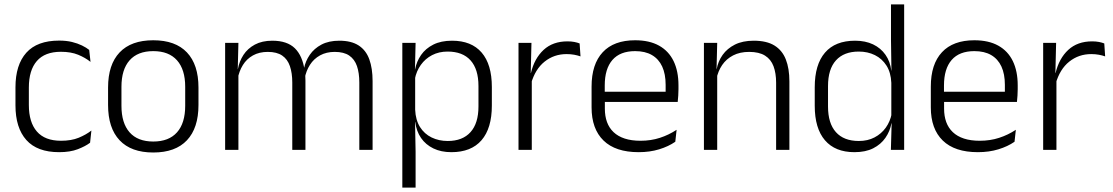

<svg xmlns="http://www.w3.org/2000/svg" viewBox="-20 -683 5072 875"><path d="M249.5 10.5Q149.5 10.5 100 -45Q50.5 -100.5 50.5 -203V-285Q50.5 -387.5 100 -442.8Q149.5 -498 249.5 -498Q282 -498 307.8 -491.8Q333.5 -485.5 353.5 -475.8Q373.5 -466 386.5 -455.5L392.5 -401Q369 -420 336.2 -433.5Q303.5 -447 257.5 -447Q184.5 -447 148 -405Q111.5 -363 111.5 -284V-204.5Q111.5 -126 148 -83.8Q184.5 -41.5 258 -41.5Q305 -41.5 338.5 -55.2Q372 -69 396.5 -88L390.5 -32.5Q369.5 -16.5 334.5 -3Q299.5 10.5 249.5 10.5Z M678.5 12Q577.5 12 525 -43.8Q472.5 -99.5 472.5 -204.5V-284Q472.5 -388.5 525 -444Q577.5 -499.5 678.5 -499.5Q779.5 -499.5 832 -444Q884.5 -388.5 884.5 -284V-204.5Q884.5 -99.5 832 -43.8Q779.5 12 678.5 12ZM678.5 -38Q749.5 -38 786.8 -80Q824 -122 824 -201V-287.5Q824 -366 786.8 -408Q749.5 -450 678.5 -450Q607.5 -450 570.5 -408Q533.5 -366 533.5 -287.5V-201Q533.5 -122 570.5 -80Q607.5 -38 678.5 -38Z M1678 0H1617.5V-307Q1617.5 -350.5 1606.8 -381.8Q1596 -413 1571.5 -429.8Q1547 -446.5 1505.5 -446.5Q1467.5 -446.5 1438.8 -430.8Q1410 -415 1392.5 -387.5Q1375 -360 1368.5 -325.5L1357 -371H1365.5Q1372 -404.5 1391.8 -433.2Q1411.5 -462 1445 -479.8Q1478.5 -497.5 1526.5 -497.5Q1581 -497.5 1614.5 -475.8Q1648 -454 1663 -412.8Q1678 -371.5 1678 -313.5ZM1066.5 0H1006V-487.5H1066.5L1063.5 -366.5L1066.5 -363.5ZM1372 0H1312V-307Q1312 -350 1301.2 -381.5Q1290.5 -413 1266 -429.8Q1241.5 -446.5 1200.5 -446.5Q1161.5 -446.5 1132.8 -430.5Q1104 -414.5 1086.8 -386.5Q1069.5 -358.5 1063 -322.5L1049.5 -367.5H1064Q1070.5 -403.5 1089.5 -432.8Q1108.5 -462 1141.5 -479.8Q1174.5 -497.5 1221 -497.5Q1288.5 -497.5 1323.8 -463Q1359 -428.5 1368.5 -360.5Q1370.5 -350 1371.2 -338.8Q1372 -327.5 1372 -316Z M2037 10.5Q1990.5 10.5 1955.2 -6.5Q1920 -23.5 1898.8 -54.2Q1877.5 -85 1872.5 -126.5H1852.5L1872 -183Q1874 -136 1894 -104.2Q1914 -72.5 1947 -56.5Q1980 -40.5 2020.5 -40.5Q2088 -40.5 2124.2 -80.8Q2160.5 -121 2160.5 -198V-291Q2160.5 -367.5 2124.5 -407.8Q2088.5 -448 2020 -448Q1980.5 -448 1949.2 -431.8Q1918 -415.5 1897.8 -387.2Q1877.5 -359 1870.5 -322L1854 -366.5H1871.5Q1878.5 -403 1899 -432.5Q1919.5 -462 1954.8 -479.8Q1990 -497.5 2040 -497.5Q2128.5 -497.5 2175 -443.5Q2221.5 -389.5 2221.5 -286.5V-202Q2221.5 -98.5 2174.5 -44Q2127.5 10.5 2037 10.5ZM1874 172H1813.5V-487.5H1874L1871 -366L1872 -346V-139.5L1871.5 -125.5L1874 9Z M2400 -301.5 2384.5 -348 2399.5 -350Q2415.5 -417 2457.5 -455.8Q2499.5 -494.5 2566 -494.5Q2583.5 -494.5 2597.5 -491.8Q2611.5 -489 2621.5 -485L2625.5 -426Q2613 -430.5 2597 -433.5Q2581 -436.5 2562 -436.5Q2505 -436.5 2462 -402.2Q2419 -368 2400 -301.5ZM2403.5 0H2343V-487.5H2402L2398.5 -341L2403.5 -336Z M2890.5 10.5Q2785 10.5 2730.5 -42.5Q2676 -95.5 2676 -193.5V-288.5Q2676 -390.5 2726.8 -445Q2777.5 -499.5 2874.5 -499.5Q2939.5 -499.5 2983.5 -475Q3027.5 -450.5 3049.8 -404.5Q3072 -358.5 3072 -294V-276.5Q3072 -262 3071 -247.5Q3070 -233 3068.5 -218.5H3012.5Q3013.5 -240.5 3013.5 -260.2Q3013.5 -280 3013.5 -296.5Q3013.5 -345.5 2997.8 -379.8Q2982 -414 2951.2 -432Q2920.5 -450 2874.5 -450Q2806 -450 2771 -409.8Q2736 -369.5 2736 -293.5V-246L2736.5 -238V-187.5Q2736.5 -154 2746.2 -127Q2756 -100 2776.2 -80.8Q2796.5 -61.5 2827.2 -51.5Q2858 -41.5 2899 -41.5Q2946.5 -41.5 2987.2 -54.8Q3028 -68 3063.5 -91.5L3057.5 -37Q3026.5 -15.5 2984 -2.5Q2941.5 10.5 2890.5 10.5ZM3055 -218.5H2707.5V-265H3055Z M3577.5 0H3517V-306Q3517 -349.5 3505.2 -381Q3493.5 -412.5 3466.5 -429.5Q3439.5 -446.5 3394 -446.5Q3352 -446.5 3321 -430.5Q3290 -414.5 3271 -386.5Q3252 -358.5 3245 -322.5L3232.5 -367.5H3246Q3252.5 -403.5 3273.2 -432.8Q3294 -462 3329.2 -479.8Q3364.5 -497.5 3415 -497.5Q3474 -497.5 3509.5 -475.5Q3545 -453.5 3561.2 -412.2Q3577.5 -371 3577.5 -312ZM3248.5 0H3188V-487.5H3248.5L3245.5 -367L3248.5 -364Z M3874 10.5Q3786 10.5 3739.5 -43.8Q3693 -98 3693 -201V-285.5Q3693 -389 3739.8 -443.2Q3786.5 -497.5 3877 -497.5Q3923.5 -497.5 3958.8 -480.8Q3994 -464 4015.5 -433.2Q4037 -402.5 4042 -361H4062L4042 -305.5Q4040 -352.5 4020 -384Q4000 -415.5 3967.2 -431.8Q3934.5 -448 3893.5 -448Q3826 -448 3789.8 -408Q3753.5 -368 3753.5 -290.5V-197.5Q3753.5 -121 3789.5 -80.8Q3825.5 -40.5 3894 -40.5Q3934.5 -40.5 3965.5 -56.8Q3996.5 -73 4016.8 -101.2Q4037 -129.5 4044 -166L4060 -121H4042.5Q4036 -85 4015.2 -55Q3994.5 -25 3959.5 -7.2Q3924.5 10.5 3874 10.5ZM4100.5 0H4040L4043.5 -122L4042 -142V-347.5L4042.5 -362L4040.5 -500.5V-663H4100.5Z M4436.5 10.5Q4331 10.5 4276.5 -42.5Q4222 -95.5 4222 -193.5V-288.5Q4222 -390.5 4272.8 -445Q4323.5 -499.5 4420.5 -499.5Q4485.5 -499.5 4529.5 -475Q4573.5 -450.5 4595.8 -404.5Q4618 -358.5 4618 -294V-276.5Q4618 -262 4617 -247.5Q4616 -233 4614.5 -218.5H4558.5Q4559.5 -240.5 4559.5 -260.2Q4559.5 -280 4559.5 -296.5Q4559.5 -345.5 4543.8 -379.8Q4528 -414 4497.2 -432Q4466.5 -450 4420.5 -450Q4352 -450 4317 -409.8Q4282 -369.5 4282 -293.5V-246L4282.5 -238V-187.5Q4282.5 -154 4292.2 -127Q4302 -100 4322.2 -80.8Q4342.5 -61.5 4373.2 -51.5Q4404 -41.5 4445 -41.5Q4492.5 -41.5 4533.2 -54.8Q4574 -68 4609.5 -91.5L4603.5 -37Q4572.5 -15.5 4530 -2.5Q4487.5 10.5 4436.5 10.5ZM4601 -218.5H4253.5V-265H4601Z M4791 -301.5 4775.5 -348 4790.5 -350Q4806.5 -417 4848.5 -455.8Q4890.5 -494.5 4957 -494.5Q4974.5 -494.5 4988.5 -491.8Q5002.5 -489 5012.5 -485L5016.5 -426Q5004 -430.5 4988 -433.5Q4972 -436.5 4953 -436.5Q4896 -436.5 4853 -402.2Q4810 -368 4791 -301.5ZM4794.5 0H4734V-487.5H4793L4789.5 -341L4794.5 -336Z"/></svg>

Font: Anek Malayalam Light
Style: Regular
Weight: 300
Version: Version 1.003